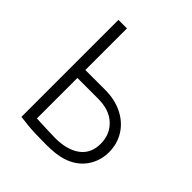

<svg xmlns="http://www.w3.org/2000/svg" viewBox="-189 -815 956 956"><g transform="rotate(45 289.0 -337.0)"><path d="M533 -185Q533 -123 498.5 -74Q464 -25 399 -4Q356 10 282 10Q197 10 152 5L100 -1V-684H160V-391H300Q368 -391 421 -364.5Q474 -338 503.5 -291Q533 -244 533 -185ZM474 -185Q474 -251 429.5 -293Q385 -335 306 -335H160V-50L225 -47L292 -45Q377 -45 425.5 -81Q474 -117 474 -185Z"/></g></svg>

Font: Bellota Text
Style: Regular
Weight: 400
Designer: Kemie Guaida
Foundry: Kemie Guaida
Version: Version 4.001